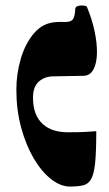

<svg xmlns="http://www.w3.org/2000/svg" viewBox="-20 -673 398 704"><path d="M236 11Q202 11 167 -16.5Q132 -44 103.5 -92.5Q75 -141 57.5 -205.5Q40 -270 40 -344Q40 -403 56.5 -458.5Q73 -514 105 -551.5Q137 -589 185 -592Q199 -593 208.5 -592.5Q218 -592 229 -593Q245 -595 250 -607Q255 -619 256 -641Q257 -649 267 -651.5Q277 -654 287.5 -652.5Q298 -651 299 -647Q317 -604 326.5 -560Q336 -516 335.5 -479Q335 -442 323 -419Q311 -396 287 -395Q252 -394 226 -394Q200 -394 173 -393Q142 -392 121.5 -373Q101 -354 101 -315Q101 -281 110.5 -257Q120 -233 137.5 -217.5Q155 -202 178 -195Q201 -188 228 -188Q272 -188 295.5 -189.5Q319 -191 333 -192Q333 -119 329 -77.5Q325 -36 314.5 -17Q304 2 285 6.5Q266 11 236 11Z"/></svg>

Font: Noto Rashi Hebrew Black
Style: Regular
Weight: 900
Version: Version 1.006